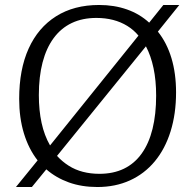

<svg xmlns="http://www.w3.org/2000/svg" viewBox="-20 -737 785 771"><path d="M44 14 131 -93Q95 -139 76 -201.5Q57 -264 57 -340Q57 -458 95 -542Q133 -626 205 -671.5Q277 -717 378 -717Q439 -717 490 -699Q541 -681 579 -646L636 -717H700L614 -610Q650 -565 668.5 -503.5Q687 -442 687 -366Q687 -280 665 -209.5Q643 -139 601.5 -89Q560 -39 501.5 -12.5Q443 14 371 14Q308 14 256.5 -4.5Q205 -23 166 -57L108 14ZM379 -39Q435 -39 477.5 -59.5Q520 -80 549 -120.5Q578 -161 592.5 -219.5Q607 -278 607 -353Q607 -414 596.5 -463.5Q586 -513 566 -551L209 -111Q230 -88 256 -71.5Q282 -55 313 -47Q344 -39 379 -39ZM181 -153 536 -594Q517 -617 491 -633Q465 -649 434 -657Q403 -665 367 -665Q311 -665 268 -644.5Q225 -624 195.5 -584Q166 -544 151 -486.5Q136 -429 136 -355Q136 -294 147 -243.5Q158 -193 181 -153Z"/></svg>

Font: Literata 18pt Light
Style: Regular
Weight: 300
Designer: Latin by Veronika Burian and Jose Scaglione. Greek by Irene Vlachou. Cyrillic by Vera Evstafieva.
Foundry: TypeTogether
Version: Version 3.103;gftools[0.9.29]